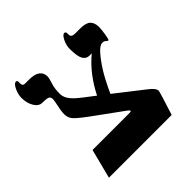

<svg xmlns="http://www.w3.org/2000/svg" viewBox="-160 -716 844 844"><g transform="rotate(-45 262.0 -294.5)"><path d="M485.8 -499Q485.8 -485.4 481.4 -456.8Q477.1 -428.2 473.1 -428.2Q468.8 -428.2 462.9 -434.1Q459.5 -439.9 445.8 -439.9Q430.2 -439.9 407.2 -413.3Q384.3 -386.7 362.3 -351.1Q340.3 -315.4 313 -255.9L443.8 -153.8Q473.1 -131.3 473.1 -115.2Q473.1 -109.9 438 0H47.9L83 -137.2H314Q323.2 -137.2 323.2 -141.1Q323.2 -144.5 313 -151.9L178.2 -250Q128.4 -286.6 117.2 -301.5Q106 -316.4 106 -336.9Q106 -356.4 116.2 -402.3L118.2 -417Q118.2 -431.2 109.9 -435.5Q101.6 -439.9 74.2 -439.9Q52.7 -439.9 38.3 -463.4Q23.9 -486.8 23.9 -520Q23.9 -541.5 34.9 -564.7Q45.9 -587.9 57.1 -587.9Q64.9 -587.9 64.9 -579.1V-568.8Q64.9 -562 67.9 -557.6Q70.8 -553.2 82 -553.2H105Q138.7 -553.2 155.3 -540.8Q171.9 -528.3 171.9 -506.8Q171.9 -494.6 164.1 -471.2Q155.8 -447.8 155.8 -415Q155.8 -398.4 163.1 -384.5Q170.4 -370.6 187.5 -354.2Q204.6 -337.9 266.1 -292Q311 -381.8 380.9 -439.9H366.2Q346.7 -439.9 336.4 -458.3Q326.2 -476.6 326.2 -522Q326.2 -544.9 337.4 -566.9Q348.6 -588.9 358.9 -588.9Q361.8 -588.9 364.5 -586.4Q367.2 -584 367.2 -580.1V-570.8Q367.2 -562.5 372.3 -557.9Q377.4 -553.2 393.1 -553.2H421.9Q458 -553.2 471.9 -539.3Q485.8 -525.4 485.8 -499Z"/></g></svg>

Font: Liberation Serif
Style: Bold
Weight: 700
Designer: Steve Matteson
Foundry: Ascender Corporation
Version: Version 2.1.5